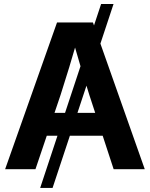

<svg xmlns="http://www.w3.org/2000/svg" viewBox="-20 -839 743 952"><path d="M543 -819.3 240.7 92.8H179.2L481.4 -819.3ZM5.4 0 262.7 -727.5H440.9L697.8 0H543.5L422.9 -368.2Q402.3 -433.6 380.9 -504.6Q359.4 -575.7 333 -668.9H371.6Q344.7 -575.7 323 -504.6Q301.3 -433.6 280.3 -368.2L155.8 0ZM163.6 -166V-279.3H540V-166Z"/></svg>

Font: Inter Cardless Display
Style: Bold
Weight: 700
Designer: Rasmus Andersson
Foundry: rsms
Version: Version 4.001;git-9221beed3